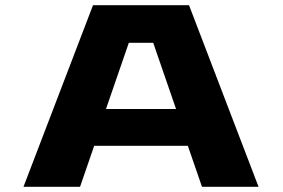

<svg xmlns="http://www.w3.org/2000/svg" viewBox="-20 -720 1090 740"><path d="M976.5 0H758.5L704 -158H343L288.5 0H70.5L338.5 -700H708.5ZM476.5 -555 388.5 -300H658.5L570.5 -555Z"/></svg>

Font: Trispace Expanded ExtraBold
Style: Regular
Weight: 800
Width: 7
Designer: Tyler Finck
Foundry: Etcetera Type Company
Version: Version 1.210; ttfautohint (v1.8.3)